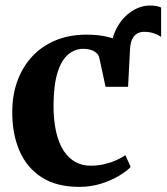

<svg xmlns="http://www.w3.org/2000/svg" viewBox="-20 -682 618 712"><path d="M455 -360.5 411 -416 392.5 -490.5Q392 -539 412.8 -577.8Q433.5 -616.5 466.8 -639Q500 -661.5 536.5 -661.5Q563 -661.5 577.5 -654V-545.5Q565.5 -553.5 549.5 -558.8Q533.5 -564 514 -564Q500.5 -564 489 -557.8Q477.5 -551.5 470.2 -536.5Q463 -521.5 462 -496.5ZM274 11Q189.5 11 134.5 -24.5Q79.5 -60 52.5 -122.2Q25.5 -184.5 25.5 -263.5Q25 -328 44.2 -381Q63.5 -434 99.5 -472.8Q135.5 -511.5 186.5 -532.5Q237.5 -553.5 300.5 -553.5Q342 -553.5 372.2 -546.8Q402.5 -540 424 -532.5Q445.5 -525 460.5 -522L454.5 -360H371.5L348 -468.5Q345.5 -479 337 -486.2Q328.5 -493.5 316.2 -497.2Q304 -501 290 -501Q257.5 -501 232.5 -479.8Q207.5 -458.5 193.2 -412.5Q179 -366.5 178.5 -292Q178.5 -235 188.2 -192.8Q198 -150.5 216.2 -122.8Q234.5 -95 259.8 -81.2Q285 -67.5 315.5 -67.5Q342 -67.5 366 -73Q390 -78.5 410.2 -87.5Q430.5 -96.5 445 -106.5L464.5 -63Q451 -48 422.5 -30.8Q394 -13.5 355.8 -1.2Q317.5 11 274 11Z"/></svg>

Font: Merriweather 60pt
Style: Bold
Weight: 700
Version: Version 2.100